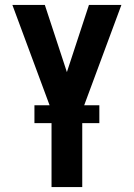

<svg xmlns="http://www.w3.org/2000/svg" viewBox="-20 -755 540 775"><path d="M188 0V-309L30 -735H161L231 -522L250 -464L339 -735H470L312 -309V0ZM119 -258V-330H381V-258Z"/></svg>

Font: Iosevka SS18 Extrabold
Style: Regular
Weight: 800
Monospace: yes
Designer: Belleve Invis
Foundry: Belleve Invis
Version: Version 25.1.1; ttfautohint (v1.8.4)